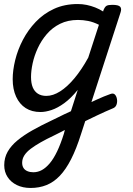

<svg xmlns="http://www.w3.org/2000/svg" viewBox="-20 -539 662 953"><path d="M386 -9Q406 -19 424.5 -28Q443 -37 461 -45Q479 -53 495.5 -60Q512 -67 527 -72Q542 -78 550 -70Q558 -62 560.5 -47.5Q563 -33 558.5 -20Q554 -7 542 -2Q522 6 501.5 15.5Q481 25 460.5 34.5Q440 44 419 54.5Q398 65 377 75ZM132 394Q93 394 63.5 379.5Q34 365 17.5 339.5Q1 314 1 281Q1 244 18 214Q35 184 66.5 158Q98 132 140.5 108Q183 84 234 60Q251 52 267 44Q283 36 299.5 28Q316 20 332 13L366 -93Q332 -51 299 -27Q266 -3 236 7Q206 17 181 17Q138 17 107.5 -2.5Q77 -22 60 -59Q43 -96 43 -146Q43 -190 55.5 -241Q68 -292 93.5 -341Q119 -390 157.5 -430.5Q196 -471 248 -495Q300 -519 366 -519Q389 -519 410.5 -514.5Q432 -510 452.5 -502Q473 -494 492 -482L493 -487Q500 -505 508.5 -510Q517 -515 537 -515Q568 -515 576.5 -505.5Q585 -496 578 -476L382 127Q359 200 333 251Q307 302 277 333.5Q247 365 211 379.5Q175 394 132 394ZM145 316Q168 316 188 305Q208 294 227 271.5Q246 249 263.5 212.5Q281 176 297 125L302 106Q293 111 284 115.5Q275 120 266 124.5Q257 129 247 134Q211 151 182 167.5Q153 184 132.5 199.5Q112 215 101 232Q90 249 90 269Q90 284 96.5 294.5Q103 305 116 310.5Q129 316 145 316ZM210 -63Q243 -63 278.5 -85.5Q314 -108 349.5 -150.5Q385 -193 418 -253L471 -416Q443 -430 417.5 -435Q392 -440 367 -440Q317 -440 278.5 -421Q240 -402 212.5 -370Q185 -338 167.5 -300Q150 -262 142 -224.5Q134 -187 134 -157Q134 -126 142.5 -105.5Q151 -85 168 -74Q185 -63 210 -63Z"/></svg>

Font: Playwrite DK Loopet
Style: Regular
Weight: 400
Designer: Veronika Burian, José Scaglione
Foundry: TypeTogether
Version: Version 1.002